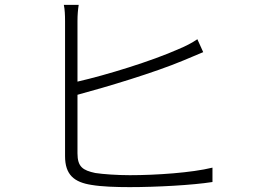

<svg xmlns="http://www.w3.org/2000/svg" viewBox="-20 -778 1040 788"><path d="M298 -389C417 -421 614 -480 733 -530C761 -541 791 -555 814 -564L790 -617C768 -602 743 -589 714 -577C602 -527 416 -470 298 -443V-691C298 -718 300 -739 303 -758H242C246 -739 247 -716 247 -691V-137C247 -61 284 -30 356 -19C397 -12 456 -10 512 -10C621 -10 770 -18 852 -31V-90C767 -69 620 -59 513 -59C461 -59 404 -63 371 -68C320 -79 298 -93 298 -149Z"/></svg>

Font: Spoqa Han Sans Neo Light
Style: Regular
Weight: 300
Designer: [Spoqa Han Sans Neo] Dong-huui Kim  Younghwa Kang  Yujin Lee  [Noto Sans] Ryoko NISHIZUKA  (kana & ideographs); Paul D. 
Foundry: Spoqa (http://www.spoqa-han-sans.com)
Version: Version 1.000